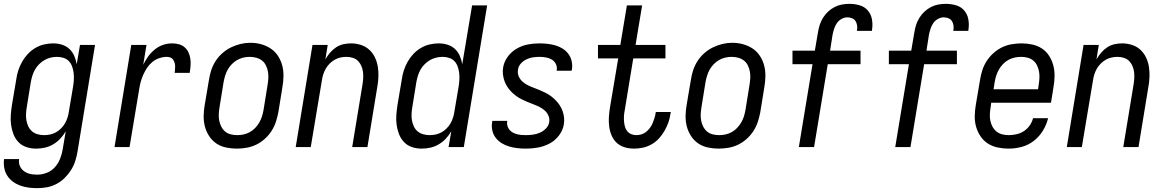

<svg xmlns="http://www.w3.org/2000/svg" viewBox="-26 -763 6046 996"><path d="M167 213Q144 213 121.5 210Q99 207 78.5 199.5Q58 192 40.5 179Q23 166 11.5 148Q0 130 -4 107.5Q-8 85 -5 62H73Q71 75 73.5 87Q76 99 82.5 108.5Q89 118 98.5 125Q108 132 119 136Q130 140 142.5 141.5Q155 143 167 143Q192 143 216.5 133.5Q241 124 258.5 104.5Q276 85 285.5 61Q295 37 299 13L315 -82Q303 -61 286.5 -43.5Q270 -26 249.5 -14Q229 -2 206.5 3Q184 8 161 8Q135 8 111 0Q87 -8 70 -25.5Q53 -43 44 -66.5Q35 -90 31.5 -115Q28 -140 30 -166.5Q32 -193 36 -219L58 -349Q61 -373 68.5 -396.5Q76 -420 88 -441.5Q100 -463 117.5 -482Q135 -501 157 -514Q179 -527 203 -532.5Q227 -538 250 -538Q274 -538 296 -531Q318 -524 334 -509Q350 -494 359 -473.5Q368 -453 372 -430L389 -530H467L376 24Q372 49 364 73.5Q356 98 342 120Q328 142 308.5 161Q289 180 265.5 192Q242 204 217 208.5Q192 213 167 213ZM204 -62Q219 -62 235 -65.5Q251 -69 265 -77Q279 -85 291 -97Q303 -109 311 -123Q319 -137 324 -152.5Q329 -168 331 -183L353 -313Q356 -331 357 -349Q358 -367 356 -384Q354 -401 348.5 -417Q343 -433 332 -445Q321 -457 304.5 -462.5Q288 -468 270 -468Q253 -468 236.5 -464Q220 -460 205 -451.5Q190 -443 177 -430Q164 -417 155.5 -402Q147 -387 142 -370.5Q137 -354 134 -338L113 -208Q110 -191 109 -173Q108 -155 111 -138.5Q114 -122 121 -107Q128 -92 140.5 -81.5Q153 -71 169.5 -66.5Q186 -62 203 -62Z M568 0 655 -530H734L717 -427Q728 -450 742.5 -470Q757 -490 776.5 -506Q796 -522 819.5 -530Q843 -538 867 -538Q885 -538 902 -533.5Q919 -529 932 -517.5Q945 -506 952 -490.5Q959 -475 961.5 -457.5Q964 -440 962.5 -421.5Q961 -403 958 -385H880Q881 -394 882 -403.5Q883 -413 882.5 -422Q882 -431 879 -439.5Q876 -448 871 -455Q866 -462 857 -465Q848 -468 839 -468Q820 -468 800.5 -461.5Q781 -455 765 -442Q749 -429 737.5 -412Q726 -395 717.5 -376Q709 -357 704 -338.5Q699 -320 696 -300L646 0Z M1202 8Q1174 8 1146 2Q1118 -4 1096 -19Q1074 -34 1059 -57Q1044 -80 1037 -106.5Q1030 -133 1030.5 -162Q1031 -191 1036 -219L1058 -349Q1062 -375 1070 -399.5Q1078 -424 1092.5 -446.5Q1107 -469 1128 -487.5Q1149 -506 1173 -517.5Q1197 -529 1222 -535Q1247 -541 1273 -541Q1302 -541 1329 -533.5Q1356 -526 1378.5 -511Q1401 -496 1416 -473Q1431 -450 1438 -423.5Q1445 -397 1444.5 -368Q1444 -339 1439 -311L1418 -181Q1413 -155 1405 -130.5Q1397 -106 1382.5 -83.5Q1368 -61 1347.5 -42.5Q1327 -24 1303 -12.5Q1279 -1 1253 3.5Q1227 8 1202 8ZM1204 -62Q1221 -62 1237.5 -65.5Q1254 -69 1269.5 -77.5Q1285 -86 1297.5 -99Q1310 -112 1319 -127.5Q1328 -143 1333 -159Q1338 -175 1341 -192L1362 -322Q1365 -340 1366 -357.5Q1367 -375 1364 -391.5Q1361 -408 1353.5 -423.5Q1346 -439 1333 -449Q1320 -459 1303.5 -463.5Q1287 -468 1269 -468Q1252 -468 1235.5 -464Q1219 -460 1204 -451.5Q1189 -443 1176.5 -430Q1164 -417 1155.5 -402Q1147 -387 1142 -370.5Q1137 -354 1134 -338L1113 -208Q1110 -190 1109 -172.5Q1108 -155 1111 -138.5Q1114 -122 1121.5 -107Q1129 -92 1141 -81.5Q1153 -71 1169.5 -66.5Q1186 -62 1204 -62Z M1508 0 1595 -530H1674L1662 -455Q1672 -473 1686 -489.5Q1700 -506 1717.5 -517.5Q1735 -529 1755 -533.5Q1775 -538 1795 -538Q1821 -538 1846 -530Q1871 -522 1889.5 -505Q1908 -488 1919 -465Q1930 -442 1934 -416.5Q1938 -391 1937 -364Q1936 -337 1931 -311L1880 0H1801L1854 -322Q1857 -339 1858 -356Q1859 -373 1857 -389.5Q1855 -406 1848.5 -421Q1842 -436 1831 -447Q1820 -458 1804 -463Q1788 -468 1771 -468Q1755 -468 1739.5 -464.5Q1724 -461 1710 -453Q1696 -445 1684 -433Q1672 -421 1664 -407Q1656 -393 1651 -377.5Q1646 -362 1644 -347L1586 0Z M2161 8Q2161 8 2161 8Q2161 8 2161 8Q2161 8 2161 8Q2161 8 2161 8Q2135 8 2111 0Q2087 -8 2070 -26Q2053 -44 2044 -67Q2035 -90 2031.5 -115Q2028 -140 2030 -166.5Q2032 -193 2036 -219L2058 -349Q2061 -373 2068.5 -396.5Q2076 -420 2088 -441.5Q2100 -463 2117.5 -482Q2135 -501 2157 -514Q2179 -527 2203 -532.5Q2227 -538 2250 -538Q2274 -538 2296 -531Q2318 -524 2334 -509Q2350 -494 2359 -473.5Q2368 -453 2372 -430L2423 -735H2501L2380 0H2301L2315 -82Q2303 -61 2286.5 -43.5Q2270 -26 2249.5 -14Q2229 -2 2206.5 3Q2184 8 2161 8ZM2204 -62Q2219 -62 2235 -65.5Q2251 -69 2265 -77Q2279 -85 2291 -97Q2303 -109 2311 -123Q2319 -137 2324 -152.5Q2329 -168 2331 -183L2353 -313Q2356 -331 2357 -349Q2358 -367 2356 -384Q2354 -401 2348.5 -417Q2343 -433 2332 -445Q2321 -457 2304.5 -462.5Q2288 -468 2270 -468Q2253 -468 2236.5 -464Q2220 -460 2205 -451.5Q2190 -443 2177 -430Q2164 -417 2155.5 -402Q2147 -387 2142 -370.5Q2137 -354 2134 -338L2113 -208Q2110 -191 2109 -173Q2108 -155 2111 -138.5Q2114 -122 2121 -107Q2128 -92 2140.5 -81.5Q2153 -71 2169.5 -66.5Q2186 -62 2203 -62Z M2703 8Q2680 8 2658 5.5Q2636 3 2615.5 -3Q2595 -9 2577 -20Q2559 -31 2546 -47.5Q2533 -64 2528 -85.5Q2523 -107 2527 -129Q2527 -131 2527.5 -133Q2528 -135 2528 -136H2606Q2606 -136 2605.5 -135Q2605 -134 2605 -133Q2603 -121 2606.5 -109.5Q2610 -98 2617 -89.5Q2624 -81 2634 -75.5Q2644 -70 2655.5 -67Q2667 -64 2678.5 -63Q2690 -62 2703 -62Q2720 -62 2738.5 -64.5Q2757 -67 2774.5 -74.5Q2792 -82 2806 -96.5Q2820 -111 2823 -129Q2826 -147 2819 -163Q2812 -179 2799.5 -190Q2787 -201 2772 -208.5Q2757 -216 2741 -222Q2725 -228 2709.5 -234.5Q2694 -241 2679 -248.5Q2664 -256 2650.5 -266Q2637 -276 2625.5 -288Q2614 -300 2605 -314Q2596 -328 2590.5 -344Q2585 -360 2583 -377.5Q2581 -395 2584 -413Q2589 -443 2608 -469Q2627 -495 2655 -511Q2683 -527 2713 -532.5Q2743 -538 2773 -538Q2794 -538 2815.5 -535.5Q2837 -533 2857 -527Q2877 -521 2894 -510Q2911 -499 2923 -482.5Q2935 -466 2939.5 -445.5Q2944 -425 2941 -403Q2940 -401 2940 -399.5Q2940 -398 2939 -396H2862Q2862 -397 2862 -398Q2862 -399 2862 -400Q2865 -416 2857.5 -431Q2850 -446 2836.5 -454Q2823 -462 2806.5 -465Q2790 -468 2773 -468Q2756 -468 2738.5 -465.5Q2721 -463 2704.5 -455Q2688 -447 2675.5 -433Q2663 -419 2661 -401Q2658 -384 2664.5 -368Q2671 -352 2683.5 -340.5Q2696 -329 2711 -321.5Q2726 -314 2742 -308Q2758 -302 2773.5 -295.5Q2789 -289 2804 -281.5Q2819 -274 2832.5 -264Q2846 -254 2857.5 -242Q2869 -230 2878 -216Q2887 -202 2892.5 -186.5Q2898 -171 2900 -153.5Q2902 -136 2899 -118Q2894 -87 2873.5 -60Q2853 -33 2824 -18Q2795 -3 2764 2.5Q2733 8 2703 8Z M3263 8Q3238 8 3214.5 1Q3191 -6 3174 -21.5Q3157 -37 3147.5 -58.5Q3138 -80 3134.5 -104.5Q3131 -129 3132.5 -154Q3134 -179 3138 -204L3181 -460H3076V-530H3192L3226 -735H3305L3271 -530H3426V-460H3259L3215 -192Q3212 -178 3211 -163.5Q3210 -149 3211 -135Q3212 -121 3215.5 -107.5Q3219 -94 3227 -83.5Q3235 -73 3247.5 -67.5Q3260 -62 3275 -62Q3288 -62 3301.5 -66Q3315 -70 3326 -79Q3337 -88 3345.5 -99.5Q3354 -111 3359.5 -124Q3365 -137 3369 -150Q3373 -163 3375 -176Q3375 -177 3375.5 -178.5Q3376 -180 3376 -182H3454Q3453 -180 3453 -177.5Q3453 -175 3452 -173Q3449 -149 3441 -127Q3433 -105 3421 -84Q3409 -63 3392 -44.5Q3375 -26 3353.5 -14Q3332 -2 3309 3Q3286 8 3263 8Z M3702 8Q3674 8 3646 2Q3618 -4 3596 -19Q3574 -34 3559 -57Q3544 -80 3537 -106.5Q3530 -133 3530.5 -162Q3531 -191 3536 -219L3558 -349Q3562 -375 3570 -399.5Q3578 -424 3592.5 -446.5Q3607 -469 3628 -487.5Q3649 -506 3673 -517.5Q3697 -529 3722 -535Q3747 -541 3773 -541Q3802 -541 3829 -533.5Q3856 -526 3878.5 -511Q3901 -496 3916 -473Q3931 -450 3938 -423.5Q3945 -397 3944.5 -368Q3944 -339 3939 -311L3918 -181Q3913 -155 3905 -130.5Q3897 -106 3882.5 -83.5Q3868 -61 3847.5 -42.5Q3827 -24 3803 -12.5Q3779 -1 3753 3.5Q3727 8 3702 8ZM3704 -62Q3721 -62 3737.5 -65.5Q3754 -69 3769.5 -77.5Q3785 -86 3797.5 -99Q3810 -112 3819 -127.5Q3828 -143 3833 -159Q3838 -175 3841 -192L3862 -322Q3865 -340 3866 -357.5Q3867 -375 3864 -391.5Q3861 -408 3853.5 -423.5Q3846 -439 3833 -449Q3820 -459 3803.5 -463.5Q3787 -468 3769 -468Q3752 -468 3735.5 -464Q3719 -460 3704 -451.5Q3689 -443 3676.5 -430Q3664 -417 3655.5 -402Q3647 -387 3642 -370.5Q3637 -354 3634 -338L3613 -208Q3610 -190 3609 -172.5Q3608 -155 3611 -138.5Q3614 -122 3621.5 -107Q3629 -92 3641 -81.5Q3653 -71 3669.5 -66.5Q3686 -62 3704 -62Z M4118 0 4189 -430H4085V-500H4201L4217 -594Q4220 -614 4226 -633Q4232 -652 4243 -670Q4254 -688 4269.5 -702.5Q4285 -717 4303.5 -726.5Q4322 -736 4341.5 -739.5Q4361 -743 4381 -743Q4408 -743 4433.5 -735.5Q4459 -728 4475.5 -709Q4492 -690 4497 -664Q4502 -638 4498 -611Q4498 -609 4497.5 -607Q4497 -605 4497 -603H4419Q4419 -604 4419 -605Q4419 -606 4420 -607Q4422 -619 4420 -632Q4418 -645 4411.5 -654.5Q4405 -664 4393.5 -668.5Q4382 -673 4369 -673Q4354 -673 4339 -664.5Q4324 -656 4315 -642.5Q4306 -629 4301 -613.5Q4296 -598 4293 -583L4280 -500H4438V-430H4268L4197 0Z M4618 0 4689 -430H4585V-500H4701L4717 -594Q4720 -614 4726 -633Q4732 -652 4743 -670Q4754 -688 4769.5 -702.5Q4785 -717 4803.5 -726.5Q4822 -736 4841.5 -739.5Q4861 -743 4881 -743Q4908 -743 4933.5 -735.5Q4959 -728 4975.5 -709Q4992 -690 4997 -664Q5002 -638 4998 -611Q4998 -609 4997.5 -607Q4997 -605 4997 -603H4919Q4919 -604 4919 -605Q4919 -606 4920 -607Q4922 -619 4920 -632Q4918 -645 4911.5 -654.5Q4905 -664 4893.5 -668.5Q4882 -673 4869 -673Q4854 -673 4839 -664.5Q4824 -656 4815 -642.5Q4806 -629 4801 -613.5Q4796 -598 4793 -583L4780 -500H4938V-430H4768L4697 0Z M5206 8Q5177 8 5149 2Q5121 -4 5098.5 -18.5Q5076 -33 5060.5 -56Q5045 -79 5037.5 -105.5Q5030 -132 5030.5 -161Q5031 -190 5036 -219L5058 -349Q5062 -375 5070 -399.5Q5078 -424 5092.5 -446.5Q5107 -469 5127.5 -487.5Q5148 -506 5172 -517.5Q5196 -529 5222 -533.5Q5248 -538 5273 -538Q5301 -538 5329 -532Q5357 -526 5379.5 -511Q5402 -496 5416.5 -473Q5431 -450 5438 -423.5Q5445 -397 5444.5 -368Q5444 -339 5439 -311L5426 -230H5116L5113 -208Q5110 -190 5109 -172.5Q5108 -155 5111 -138.5Q5114 -122 5122 -107Q5130 -92 5142.5 -81.5Q5155 -71 5171.5 -66.5Q5188 -62 5206 -62Q5226 -62 5246.5 -66.5Q5267 -71 5285 -82.5Q5303 -94 5315.5 -112Q5328 -130 5333 -150H5411Q5403 -116 5384 -85Q5365 -54 5336.5 -32Q5308 -10 5274 -1Q5240 8 5206 8ZM5128 -300H5359L5362 -322Q5365 -340 5366 -357.5Q5367 -375 5364 -391.5Q5361 -408 5354 -423Q5347 -438 5334.5 -448.5Q5322 -459 5305.5 -463.5Q5289 -468 5271 -468Q5255 -468 5238 -464.5Q5221 -461 5205.5 -452.5Q5190 -444 5177.5 -431Q5165 -418 5156 -402.5Q5147 -387 5142 -371Q5137 -355 5134 -338Z M5508 0 5595 -530H5674L5662 -455Q5672 -473 5686 -489.5Q5700 -506 5717.5 -517.5Q5735 -529 5755 -533.5Q5775 -538 5795 -538Q5821 -538 5846 -530Q5871 -522 5889.5 -505Q5908 -488 5919 -465Q5930 -442 5934 -416.5Q5938 -391 5937 -364Q5936 -337 5931 -311L5880 0H5801L5854 -322Q5857 -339 5858 -356Q5859 -373 5857 -389.5Q5855 -406 5848.5 -421Q5842 -436 5831 -447Q5820 -458 5804 -463Q5788 -468 5771 -468Q5755 -468 5739.5 -464.5Q5724 -461 5710 -453Q5696 -445 5684 -433Q5672 -421 5664 -407Q5656 -393 5651 -377.5Q5646 -362 5644 -347L5586 0Z"/></svg>

Font: Iosevka Curly Oblique
Style: Regular
Weight: 400
Italic angle: -9°
Monospace: yes
Designer: Belleve Invis
Foundry: Belleve Invis
Version: Version 11.1.0; ttfautohint (v1.8.3)